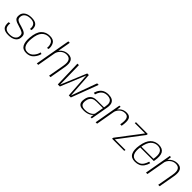

<svg xmlns="http://www.w3.org/2000/svg" viewBox="389 -2379 3978 3978"><g transform="rotate(45 2378.0 -390.0)"><path d="M198 4.5Q297.5 4.5 357 -34Q416.5 -72.5 424.5 -139.5Q435.5 -222.5 394.8 -256Q354 -289.5 261.5 -314.5Q180 -333.5 140 -360Q100 -386.5 108.5 -450.5Q115.5 -503 160.5 -535Q205.5 -567 284.5 -567Q365.5 -567 401.5 -526.8Q437.5 -486.5 429 -403L469.5 -413Q478.5 -511.5 433.2 -554.5Q388 -597.5 289.5 -597.5Q193.5 -597.5 134.5 -558.8Q75.5 -520 67 -451.5Q56 -372 96.8 -338.8Q137.5 -305.5 222.5 -284Q309 -260 350.5 -234Q392 -208 382 -138.5Q376 -90 331.2 -58Q286.5 -26 203 -26Q122.5 -26 85.2 -64.8Q48 -103.5 56.5 -200L16 -189.5Q7.5 -79.5 54 -37.5Q100.5 4.5 198 4.5Z M724 4.5Q829 4.5 889.5 -64.8Q950 -134 964.5 -206.5L927.5 -217Q915 -148.5 861.8 -87.8Q808.5 -27 728 -27Q649.5 -27 615.8 -92.8Q582 -158.5 594 -278Q608.5 -435.5 669.8 -500.8Q731 -566 821 -566Q902 -566 933.2 -510.2Q964.5 -454.5 955.5 -375L996 -385Q1004.5 -469.5 967.2 -533.5Q930 -597.5 825 -597.5Q707.5 -597.5 636.8 -521.5Q566 -445.5 551.5 -276.5Q539 -146 578.5 -70.8Q618 4.5 724 4.5Z M1033.5 0H1075.5L1214.5 -785H1172.5ZM1393 0H1435L1498 -360Q1518.5 -476.5 1485 -537.8Q1451.5 -599 1359 -599Q1270.5 -599 1206 -544.8Q1141.5 -490.5 1129.5 -423L1145.5 -396.5Q1158 -468.5 1214 -518Q1270 -567.5 1342 -567.5Q1415.5 -567.5 1445.5 -517.2Q1475.5 -467 1456.5 -360Z M1648.5 0H1709.5L1953 -592H1919.5L1684 -27.5H1685L1675 -592H1632ZM1971 0H2031L2254.5 -592H2210L2003.5 -27.5H2004.5L1966 -592H1933Z M2404.5 4.5Q2452.5 4.5 2489.2 -4Q2526 -12.5 2553 -26.2Q2580 -40 2596.5 -54.8Q2613 -69.5 2619.5 -81.5L2608 0H2644L2711.5 -383.5Q2725 -460.5 2708 -507.5Q2691 -554.5 2648 -576Q2605 -597.5 2540 -597.5Q2496 -597.5 2458.5 -587Q2421 -576.5 2390.2 -553.5Q2359.5 -530.5 2336.5 -494.2Q2313.5 -458 2299 -406.5L2339.5 -397.5Q2356.5 -457.5 2384.2 -494.8Q2412 -532 2450.2 -549.2Q2488.5 -566.5 2535 -566.5Q2586 -566.5 2620.2 -547.8Q2654.5 -529 2668 -488.8Q2681.5 -448.5 2669.5 -384.5L2662 -341H2462.5Q2434 -341 2406.5 -336.8Q2379 -332.5 2354.5 -321.5Q2330 -310.5 2309.5 -291.2Q2289 -272 2274.5 -242.2Q2260 -212.5 2253 -170Q2245.5 -126.5 2249.5 -96.2Q2253.5 -66 2267 -46.2Q2280.5 -26.5 2301.5 -15.2Q2322.5 -4 2348.8 0.2Q2375 4.5 2404.5 4.5ZM2417.5 -25Q2388 -25 2362.8 -31.2Q2337.5 -37.5 2319.5 -53.2Q2301.5 -69 2294.8 -97.5Q2288 -126 2295.5 -171Q2303.5 -215 2320.5 -243.2Q2337.5 -271.5 2361 -287Q2384.5 -302.5 2411.5 -308.2Q2438.5 -314 2467 -314H2658L2622.5 -117.5Q2614.5 -101.5 2596.8 -85Q2579 -68.5 2553 -54.8Q2527 -41 2493 -33Q2459 -25 2417.5 -25Z M3147.5 -330H3190Q3215 -471.5 3188.5 -534.5Q3162 -597.5 3075 -597.5Q2986.5 -597.5 2927.5 -547.2Q2868.5 -497 2856.5 -427.5L2871 -408Q2882 -469 2932.2 -517.5Q2982.5 -566 3057.5 -566Q3124.5 -566 3147.8 -513.2Q3171 -460.5 3147.5 -330ZM2757.5 0H2799.5L2882 -467L2896.5 -592H2862Z M3238 0H3595L3601 -31.5H3288V-30L3688 -558L3694 -592H3348L3342.5 -561H3646V-562.5L3244 -33.5Z M3908 4.5 3913 -25.5Q3827 -25.5 3793 -94.2Q3759 -163 3781 -298.5Q3805 -446 3866.2 -506.8Q3927.5 -567.5 4009 -567.5Q4092 -567.5 4128.2 -507.8Q4164.5 -448 4139.5 -305.5L4145.5 -313H3776.5L3771.5 -284H4177Q4179 -292 4181 -300.5Q4208 -456.5 4166.2 -527Q4124.5 -597.5 4014 -597.5Q3907 -597.5 3836.2 -526.2Q3765.5 -455 3740 -298.5Q3716.5 -154 3756.2 -74.8Q3796 4.5 3908 4.5ZM3913 -25.5 3908 4.5Q3971 4.5 4021 -17Q4071 -38.5 4105.2 -87.2Q4139.5 -136 4156.5 -199L4119.5 -207.5Q4104 -153 4075.5 -108Q4047 -63 4004.5 -44.2Q3962 -25.5 3913 -25.5Z M4232.5 0H4274.5L4357.5 -469L4372.5 -593H4337.5ZM4590.5 0H4632L4695.5 -358.5Q4716 -475.5 4683.8 -537.2Q4651.5 -599 4558.5 -599Q4470 -599 4404.2 -544.8Q4338.5 -490.5 4326.5 -423L4343 -396.5Q4355.5 -468.5 4412.5 -518Q4469.5 -567.5 4541.5 -567.5Q4615 -567.5 4644 -517.2Q4673 -467 4654 -360Z"/></g></svg>

Font: Anybody UltraCondensed Thin ExtraLight
Style: Italic
Weight: 250
Italic angle: -10°
Version: Version 1.111